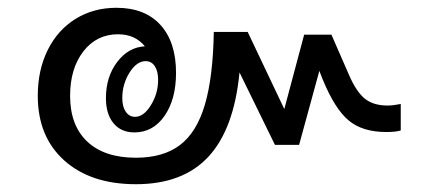

<svg xmlns="http://www.w3.org/2000/svg" viewBox="-20 -486 1111 493"><path d="M1009 -219V-151Q996 -147 972 -147Q911 -147 875.5 -176.5Q840 -206 809 -281L800 -304L748 -114H686L595 -300Q581 -155 515.5 -84Q450 -13 329 -13Q213 -13 145 -74Q77 -135 77 -240Q77 -306 102.5 -357.5Q128 -409 174 -437.5Q220 -466 279 -466Q352 -466 392 -422Q432 -378 432 -299Q432 -231 402.5 -188.5Q373 -146 325 -146Q291 -146 271.5 -169.5Q252 -193 252 -234Q252 -289 281 -327Q310 -365 352 -367Q327 -398 283 -398Q228 -398 194 -354Q160 -310 160 -240Q160 -164 204 -122.5Q248 -81 329 -81Q399 -81 442 -113.5Q485 -146 506 -217Q527 -288 529 -404H616L710 -206L761 -397H831L876 -294Q895 -250 917 -232.5Q939 -215 975 -215Q989 -215 1009 -219ZM386 -281Q386 -303 377.5 -316Q369 -329 354 -329Q331 -329 312.5 -299.5Q294 -270 294 -234Q294 -212 303 -199Q312 -186 327 -186Q349 -186 367.5 -216Q386 -246 386 -281Z"/></svg>

Font: KoHo Medium
Style: Regular
Weight: 500
Version: Version 1.000; ttfautohint (v1.6)